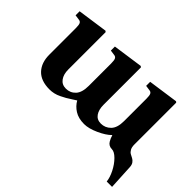

<svg xmlns="http://www.w3.org/2000/svg" viewBox="-123 -775 1216 1216"><g transform="rotate(45 485.0 -167.0)"><path d="M731.9 -64Q704.1 -36.1 650.9 -12Q597.7 12.2 557.1 12.2Q505.9 12.2 472.2 -9.3Q438.5 -30.8 420.9 -63Q417 -60.5 394 -45.7Q371.1 -30.8 359.6 -24.2Q348.1 -17.6 326.9 -7.1Q305.7 3.4 286.1 7.8Q266.6 12.2 247.1 12.2Q169.9 12.2 130.4 -29.5Q90.8 -71.3 90.8 -143.1V-380.9Q90.8 -409.7 85.2 -420.2Q79.6 -430.7 66.9 -432.1L32.2 -437V-473.1L234.9 -502L242.2 -496.1V-381.8V-161.1Q242.2 -118.2 261.7 -91.6Q281.2 -64.9 316.9 -64.9Q355.5 -64.9 381.3 -92.5Q407.2 -120.1 407.2 -180.2V-380.9Q407.2 -409.2 401.6 -419.9Q396 -430.7 382.8 -432.1L348.1 -437V-473.1L550.8 -502L558.1 -496.1V-381.8V-161.1Q558.1 -117.7 576.4 -91.3Q594.7 -64.9 629.9 -64.9Q668.5 -64.9 695.8 -92.5Q723.1 -120.1 723.1 -180.2V-380.9Q723.1 -409.7 717.5 -420.2Q711.9 -430.7 699.2 -432.1L664.1 -437V-473.1L867.2 -502L874 -496.1V-381.8V-121.1Q874 -97.7 882.1 -83.3Q890.1 -68.8 901.6 -62.5Q913.1 -56.2 924.8 -50.3Q936.5 -44.4 945.3 -32.2Q954.1 -20 955.1 0L963.9 168H916Q912.6 134.8 892.6 95.2Q872.6 55.7 844.7 27.8Q816.9 0 793.9 0Q779.8 0 768.8 -6.1Q757.8 -12.2 750.7 -24.4Q743.7 -36.6 740.7 -43.9Q737.8 -51.3 733.9 -64Z"/></g></svg>

Font: Linguistics Pro
Style: Bold
Weight: 700
Designer: Stefan Peev, Context Ltd
Foundry: Stefan Peev, Context Ltd
Version: Version 001.000